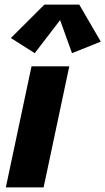

<svg xmlns="http://www.w3.org/2000/svg" viewBox="-20 -816 459 836"><path d="M281.7 -527.3 169.9 0H5.4L117.2 -527.3ZM131.3 -584.5 27.3 -650.4 173.3 -795.9H325.2L418.9 -634.8L293.5 -584.5L241.7 -728.5Z"/></svg>

Font: Schibsted Grotesk ExtraBold
Style: Italic
Weight: 800
Italic angle: -12°
Designer: Bakken & Baeck AS, Henrik Kongsvoll
Foundry: Schibsted ASA
Version: Version 1.100; ttfautohint (v1.8.4.7-5d5b);gftools[0.9.25]